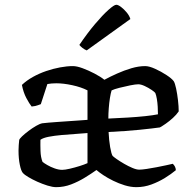

<svg xmlns="http://www.w3.org/2000/svg" viewBox="-20 -773 791 793"><path d="M212 0Q197.3 0 176.2 -6.5Q155.2 -13.1 133.9 -22.6Q112.6 -32.2 96.5 -42Q80.4 -51.7 74.7 -58.2Q67 -66.9 61.8 -92.7Q56.5 -118.5 56.5 -151.2Q56.5 -163.2 57.4 -173.8Q58.3 -184.5 59.3 -194.5Q60 -199.2 70.8 -209.6Q81.6 -220 97.4 -231.9Q113.1 -243.8 128.6 -252.8Q144.1 -261.8 154.4 -263.8Q163.7 -265 180 -266.4Q196.3 -267.8 217.3 -269.3Q238.3 -270.8 260.6 -272.3Q282.9 -273.8 304.1 -275.3Q325.4 -276.8 341.4 -278V-399.8Q315.1 -413.2 278.6 -421.1Q242 -429 212.3 -429Q202.7 -429 193.2 -428.2Q183.7 -427.3 175.7 -425.9L148.6 -342.8Q144.6 -341.8 136.2 -338.3Q127.9 -334.8 110.7 -333Q101.1 -344.7 88.8 -368Q76.5 -391.2 70.5 -422.3Q90 -440.8 116 -455.3Q141.9 -469.7 170.8 -479.6Q199.8 -489.5 228.2 -494.7Q256.6 -500 281.2 -500Q297.4 -500 321.5 -491.1Q345.6 -482.2 370.2 -469.3Q394.9 -456.5 411.1 -443.5Q435.1 -456.5 463.8 -469.3Q492.5 -482.2 522.5 -491.1Q552.5 -500 579.6 -500Q596.2 -500 620.9 -488.7Q645.6 -477.5 667.5 -463.1Q689.5 -448.7 697.5 -437.7Q702.7 -429.5 707.4 -407.4Q712.1 -385.3 715.1 -359.3Q718.1 -333.4 718.1 -313Q708.8 -299.2 694.2 -285.9Q679.5 -272.5 665 -262.4Q650.4 -252.2 640.3 -246.7Q612.4 -242.7 556.8 -237Q501.3 -231.4 428.5 -227.8Q430.1 -194 434.9 -165.6Q439.8 -137.3 445.2 -129Q449.4 -124.9 462.5 -115.6Q475.7 -106.4 492.8 -96.5Q509.9 -86.6 526.7 -79.5Q543.5 -72.3 555 -72.3Q566.2 -72.3 585.9 -75.3Q605.5 -78.3 627.1 -82.4Q648.6 -86.5 666.7 -90.5Q684.7 -94.5 693.5 -96.5Q698.6 -92.2 702.3 -85.3Q706 -78.4 706.3 -70.1Q687.1 -54.1 661.1 -38Q635.1 -22 605.2 -11Q575.2 0 543.2 0Q520.1 0 495.2 -7.6Q470.4 -15.2 447.5 -26.5Q424.6 -37.7 406.8 -49.6Q389 -61.5 378.4 -70.8Q356.9 -55.5 330.2 -39.2Q303.5 -22.8 273.8 -11.4Q244 0 212 0ZM236.7 -71.5Q248.1 -71.5 268.1 -76.1Q288 -80.7 308.5 -87.1Q329 -93.5 341.4 -99.2V-223.5Q321.1 -221.7 292.5 -219.8Q263.8 -218 234.5 -215.3Q205.2 -212.7 181.6 -208.2Q158 -203.7 147 -195.7Q146.5 -176.2 147.3 -149.7Q148.1 -123.1 155.8 -104.2Q161.6 -99.5 175.3 -91.4Q189.1 -83.3 205.9 -77.4Q222.7 -71.5 236.7 -71.5ZM427.5 -283.3Q469.2 -285.1 508.7 -287.5Q548.2 -289.9 580.6 -293.4Q613 -296.9 632.4 -300.9Q632.4 -315.1 631.4 -332.2Q630.4 -349.4 627.8 -364.6Q625.2 -379.9 621.5 -388.8Q619 -393 606.1 -401.7Q593.1 -410.5 577.7 -417.7Q562.2 -424.9 551 -424.9Q540.5 -424.9 518 -420.5Q495.5 -416 473.6 -410.4Q451.7 -404.9 440.9 -399.6Q437.2 -388 434 -367.9Q430.8 -347.9 429.2 -325.6Q427.5 -303.3 427.5 -283.3ZM338.2 -564.8Q328.7 -568.5 320.4 -575.2Q312 -581.9 307.7 -587.4Q341 -636.5 372.4 -673.6Q403.8 -710.7 427.6 -732Q451.5 -753.3 460.2 -753.3Q468 -753.3 480.1 -744.1Q492.2 -734.9 503.4 -721.4Q514.6 -708 518.4 -694.4Z"/></svg>

Font: Texturina Medium
Style: Regular
Weight: 500
Designer: Guillermo Torres Carreño
Foundry: Omnibus-Type
Version: Version 1.003